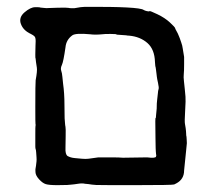

<svg xmlns="http://www.w3.org/2000/svg" viewBox="-20 -521 587 560"><path d="M83 -362Q83 -380 83.5 -387Q84 -394 84 -401Q84 -411 81 -414.5Q78 -418 70 -422Q48 -432 41 -451Q34 -470 51.5 -485Q69 -500 82.5 -500Q96 -500 96 -499.5Q96 -499 102 -498.5Q108 -498 112.5 -497.5Q117 -497 119.5 -497.5Q122 -498 149.5 -498.5Q177 -499 180 -498Q183 -497 191 -497Q199 -497 199.5 -497.5Q200 -498 205.5 -498.5Q211 -499 211.5 -499.5Q212 -500 227 -501Q386 -502 399 -492Q402 -490 408.5 -488.5Q415 -487 416 -488.5Q417 -490 439 -479.5Q461 -469 475.5 -455.5Q490 -442 490.5 -439.5Q491 -437 495 -430Q499 -423 500 -420Q501 -417 502.5 -414Q504 -411 504.5 -409Q505 -407 508.5 -397.5Q512 -388 513 -379.5Q514 -371 517 -355V-334Q517 -313 516 -304.5Q515 -296 516.5 -284.5Q518 -273 519 -260.5Q520 -248 521 -239Q522 -230 520 -198Q518 -166 519.5 -159.5Q521 -153 521.5 -147.5Q522 -142 522.5 -138.5Q523 -135 523 -130Q523 -125 523.5 -124.5Q524 -124 524.5 -114Q525 -104 525 -103.5Q525 -103 523 -83L517 -24Q517 2 494 14Q490 16 488 17Q485 19 373 19Q261 19 260 18.5Q259 18 255 18Q251 18 248.5 17.5Q246 17 238.5 16Q231 15 228 15Q220 13 207.5 15Q195 17 187.5 17.5Q180 18 176 18.5Q172 19 147.5 19Q123 19 113.5 16Q104 13 94 2Q84 -9 83.5 -18.5Q83 -28 83.5 -28.5Q84 -29 85 -37.5Q86 -46 86.5 -50.5Q87 -55 86.5 -62Q86 -69 85.5 -76.5Q85 -84 84 -86Q83 -88 83 -94Q83 -100 83 -126.5Q83 -153 83.5 -153.5Q84 -154 84 -156.5Q84 -159 83.5 -159.5Q83 -160 83 -208Q83 -280 84 -287Q89 -314 87.5 -323.5Q86 -333 85 -340Q84 -347 84 -349Q84 -351 83.5 -351Q83 -351 83 -362ZM435 -183 437 -204Q437 -221 438.5 -231Q440 -241 440.5 -249Q441 -257 442.5 -261Q444 -265 441 -278.5Q438 -292 437.5 -297Q437 -302 436.5 -305.5Q436 -309 435 -317.5Q434 -326 433.5 -326Q433 -326 432 -340Q431 -377 410 -395.5Q389 -414 357 -417Q352 -417 348 -418L320 -420Q322 -422 302.5 -422Q283 -422 278 -421Q257 -419 243 -421Q201 -425 191 -418Q173 -405 171 -383Q165 -341 160.5 -331.5Q156 -322 158.5 -315Q161 -308 162 -296.5Q163 -285 164 -277Q168 -249 168 -215Q168 -181 168.5 -176Q169 -171 169.5 -163Q170 -155 171 -151Q172 -147 171.5 -122.5Q171 -98 171 -90Q170 -71 177 -66Q186 -61 197.5 -60Q209 -59 219 -58Q229 -57 238 -58L267 -62Q266 -62 298.5 -62Q331 -62 338 -61H341L409 -62Q433 -59 435 -64L436 -69Q435 -69 435 -73.5Q435 -78 434.5 -79Q434 -80 433.5 -118Q433 -156 433 -166.5Q433 -177 434 -177Q435 -177 435 -183Z"/></svg>

Font: TT2020 Style E
Style: Regular
Weight: 400
Version: Version 00.2